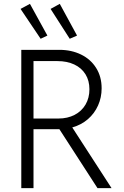

<svg xmlns="http://www.w3.org/2000/svg" viewBox="-20 -979 643 999"><path d="M90.8 -719.7H289.1Q351.6 -719.7 401.6 -695.3Q451.7 -670.9 480.2 -625.5Q508.8 -580.1 508.8 -519.5Q508.8 -471.7 490.2 -430.2Q471.7 -388.7 437.3 -358.9Q402.8 -329.1 356 -315.9L560.5 0H487.3L289.1 -306.6H284.2H154.3V0H90.8ZM86.9 -932.6 135.7 -959 226.6 -793.9 191.4 -777.3ZM243.2 -932.6 291 -959 380.9 -793.9 342.8 -777.3ZM284.2 -362.3Q331.5 -362.3 368.2 -381.3Q404.8 -400.4 425 -434.8Q445.3 -469.2 445.3 -514.6Q445.3 -559.6 424.6 -592.8Q403.8 -626 366.2 -643.6Q328.6 -661.1 279.3 -661.1H154.3V-362.3Z"/></svg>

Font: Reddit Sans Fudge Light
Style: Regular
Weight: 300
Designer: Stephen Hutchings
Foundry: Reddit
Version: Version 1.013